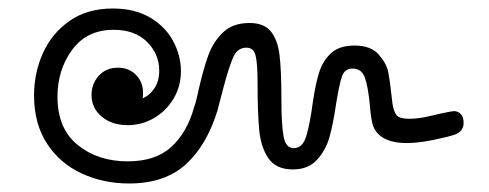

<svg xmlns="http://www.w3.org/2000/svg" viewBox="-20 -511 1149 451"><path d="M1049 -195Q1035 -190 999 -182.5Q963 -175 935 -175Q902 -175 881.5 -186.5Q861 -198 855 -220Q851 -236 849 -262Q845 -305 837.5 -327.5Q830 -350 808 -350Q790 -350 783.5 -332Q777 -314 769 -264Q762 -217 753.5 -187.5Q745 -158 724.5 -135.5Q704 -113 668 -113Q629 -113 611 -138.5Q593 -164 589 -204.5Q585 -245 585 -317Q585 -361 580.5 -380Q576 -399 559 -399Q538 -399 528 -377Q518 -355 504 -302Q494 -263 491 -252Q466 -170 416.5 -125Q367 -80 283 -80Q223 -80 172 -103.5Q121 -127 90.5 -173.5Q60 -220 60 -287Q60 -340 81 -386.5Q102 -433 143.5 -462Q185 -491 245 -491Q297 -491 333 -469.5Q369 -448 387 -414Q405 -380 405 -344Q405 -308 387.5 -279Q370 -250 341.5 -233.5Q313 -217 280 -217Q243 -217 219 -237Q195 -257 195 -288Q195 -314 212 -333Q229 -352 257 -352Q283 -352 299.5 -335Q316 -318 316 -293Q316 -284 315 -280Q332 -287 343 -304Q354 -321 354 -345Q354 -384 325.5 -412.5Q297 -441 247 -441Q184 -441 149.5 -394Q115 -347 115 -284Q115 -209 162.5 -170.5Q210 -132 280 -132Q345 -132 382 -165.5Q419 -199 436 -259Q440 -271 442.5 -282Q445 -293 447 -302Q458 -350 469.5 -381.5Q481 -413 504 -435Q527 -457 566 -457Q600 -457 616 -437.5Q632 -418 636.5 -382.5Q641 -347 641 -279Q641 -219 646 -191Q651 -163 670 -163Q691 -163 699.5 -191.5Q708 -220 715 -272Q721 -313 729.5 -340.5Q738 -368 757.5 -386Q777 -404 813 -404Q851 -404 869.5 -383Q888 -362 892 -341.5Q896 -321 902 -267Q905 -248 912 -240Q919 -232 941 -232Q962 -232 986 -237.5Q1010 -243 1014 -244Q1042 -250 1046 -250Q1056 -250 1062.5 -243Q1069 -236 1069 -222Q1069 -203 1049 -195Z"/></svg>

Font: Mali
Style: Regular
Weight: 400
Version: Version 1.000; ttfautohint (v1.6)